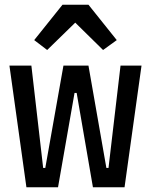

<svg xmlns="http://www.w3.org/2000/svg" viewBox="-20 -794 640 814"><path d="M245 -774 125 -624 180 -582 299 -698 417 -582 475 -624 355 -774ZM92 0H226L296 -400H305L374 0H508L580 -516H491L440 -82H431L355 -516H249L172 -82H163L113 -516H20Z"/></svg>

Font: IBM Mono Medium
Style: Regular
Weight: 500
Monospace: yes
Designer: Mike Abbink, Paul van der Laan, Pieter van Rosmalen
Foundry: Bold Monday
Version: Version 2.3